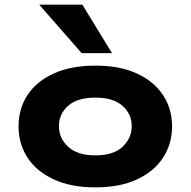

<svg xmlns="http://www.w3.org/2000/svg" viewBox="-20 -797 822 828"><path d="M391 11Q286 11 211.5 -23.5Q137 -58 98.5 -117.5Q60 -177 60 -252Q60 -328 98.5 -387Q137 -446 211.5 -480Q286 -514 391 -514Q497 -514 570.5 -480Q644 -446 683 -387Q722 -328 722 -252Q722 -177 683.5 -117.5Q645 -58 571 -23.5Q497 11 391 11ZM391 -127Q469 -127 508.5 -164Q548 -201 548 -253Q548 -305 508.5 -340.5Q469 -376 391 -376Q313 -376 273.5 -340.5Q234 -305 234 -253Q234 -201 274 -164Q314 -127 391 -127ZM332 -568 149 -777H335L463 -568Z"/></svg>

Font: Nunito Sans 7pt Expanded ExtraBold
Style: Regular
Weight: 800
Width: 7
Designer: Vernon Adams
Foundry: Vernon Adams
Version: Version 3.101;gftools[0.9.27]